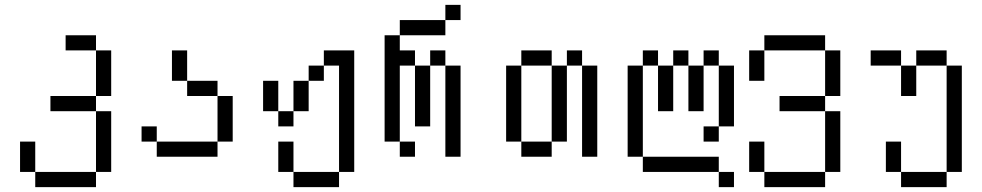

<svg xmlns="http://www.w3.org/2000/svg" viewBox="-20 -645 4040 790"><path d="M125 62.5V125H375V62.5ZM125 62.5Q125 62.5 125 -62.5H62.5Q62.5 -62.5 62.5 62.5ZM375 62.5H437.5Q437.5 62.5 437.5 -187.5H375Q375 -187.5 375 62.5ZM375 -187.5V-250H187.5V-187.5ZM375 -250H437.5V-437.5H375ZM375 -437.5V-500H250V-437.5Z M625 -62.5V0H875V-62.5ZM625 -62.5V-125H562.5V-62.5ZM875 -62.5H937.5V-250H875ZM875 -250V-312.5H750V-250ZM750 -312.5Q750 -312.5 750 -437.5H687.5Q687.5 -437.5 687.5 -312.5Z M1187.5 62.5V125H1375V62.5ZM1187.5 62.5Q1187.5 62.5 1187.5 -62.5H1125Q1125 -62.5 1125 62.5ZM1375 62.5H1437.5Q1437.5 62.5 1437.5 -437.5H1312.5V-375H1250V-312.5H1187.5Q1187.5 -312.5 1187.5 -187.5H1125V-125H1187.5V-187.5H1250Q1250 -187.5 1250 -312.5H1312.5V-375H1375ZM1125 -187.5Q1125 -187.5 1125 -312.5H1062.5Q1062.5 -312.5 1062.5 -187.5Z M1687.5 0V-62.5H1625V0ZM1875 -562.5V-625H1812.5V-562.5H1625V-500H1562.5V-62.5H1625V-375H1687.5Q1687.5 -375 1687.5 -125H1750Q1750 -125 1750 -375H1687.5V-437.5H1625V-500H1812.5V-562.5ZM1812.5 -375Q1812.5 -375 1812.5 0H1875Q1875 0 1875 -375ZM1750 -375H1812.5V-437.5H1750Z M2125 -62.5V0H2250V-62.5ZM2125 -62.5V-375H2062.5V-62.5ZM2250 -62.5H2312.5V-375H2250ZM2375 -375Q2375 -375 2375 0H2437.5Q2437.5 0 2437.5 -375ZM2125 -375H2250V-437.5H2125ZM2312.5 -375H2375V-437.5H2312.5Z M3000 125V62.5H2937.5V125ZM2937.5 62.5V0H2625V62.5ZM2625 0Q2625 0 2625 -375H2562.5Q2562.5 -375 2562.5 0ZM2937.5 -125H2875V-62.5H2937.5ZM2937.5 -125H3000Q3000 -125 3000 -375H2937.5Q2937.5 -375 2937.5 -125ZM2687.5 -375V-187.5H2750V-375ZM2812.5 -375V-187.5H2875V-375ZM2625 -375H2687.5V-437.5H2625ZM2750 -375H2812.5V-437.5H2750ZM2875 -375H2937.5V-437.5H2875Z M3125 62.5V125H3375V62.5ZM3125 62.5Q3125 62.5 3125 -62.5H3062.5Q3062.5 -62.5 3062.5 62.5ZM3375 62.5H3437.5Q3437.5 62.5 3437.5 -187.5H3375Q3375 -187.5 3375 62.5ZM3375 -187.5V-250H3187.5V-187.5ZM3375 -250H3437.5V-437.5H3375ZM3062.5 -437.5Q3062.5 -437.5 3062.5 -312.5H3125Q3125 -312.5 3125 -437.5ZM3125 -437.5H3375V-500H3125Z M3687.5 62.5V125H3875V62.5ZM3687.5 62.5Q3687.5 62.5 3687.5 -62.5H3625Q3625 -62.5 3625 62.5ZM3875 62.5H3937.5V-375H3875ZM3687.5 -375Q3687.5 -375 3687.5 -250H3750Q3750 -250 3750 -375ZM3687.5 -375V-437.5H3562.5V-375ZM3750 -375H3875V-437.5H3750Z"/></svg>

Font: CalcUnifontExMono
Style: Regular
Weight: 500
Version: Version 15.0.06